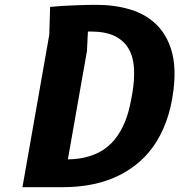

<svg xmlns="http://www.w3.org/2000/svg" viewBox="-20 -775 743 795"><path d="M187.5 -746.5Q212 -749 238.8 -750.5Q265.5 -752 291 -753Q316.5 -754 339.2 -754.5Q362 -755 378.5 -755Q455 -755 519 -735.8Q583 -716.5 626.8 -674.2Q670.5 -632 690.2 -565.2Q710 -498.5 698.5 -403.5Q689.5 -329.5 667.8 -270.8Q646 -212 613.8 -167.2Q581.5 -122.5 540.2 -90.8Q499 -59 451.2 -38.8Q403.5 -18.5 350.2 -9.2Q297 0 241.5 0H73L184 -631ZM340 -563.5 261 -115Q312 -116 350.5 -128.2Q389 -140.5 416.8 -161Q444.5 -181.5 463.5 -208.5Q482.5 -235.5 495.2 -265.5Q508 -295.5 515.5 -327.2Q523 -359 528 -389Q537.5 -446 534.8 -493Q532 -540 512.2 -573.8Q492.5 -607.5 454.2 -626Q416 -644.5 355 -644.5H349.5Q347 -644.5 344 -644Z"/></svg>

Font: B612
Style: Bold Italic
Weight: 700
Italic angle: -10°
Designer: Nicolas Chauveau, Thomas Paillot, Jonathan Favre-Lamarine, Jean-Luc Vinot
Foundry: AIRBUS
Version: Version 1.008